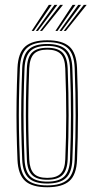

<svg xmlns="http://www.w3.org/2000/svg" viewBox="-20 -774 394 800"><path d="M177 6.2Q113.2 6.2 84.4 -20.4Q55.5 -47 52.8 -108.2Q50.2 -172.5 49.2 -233.2Q48.2 -294 49.1 -357Q50 -420 52.8 -490.8Q55.5 -553.8 85 -580Q114.5 -606.2 177 -606.2Q239.2 -606.2 268.9 -580.1Q298.5 -554 301 -490.8Q305 -386.8 304.9 -294.1Q304.8 -201.5 301 -108.2Q298.5 -45.8 269 -19.8Q239.5 6.2 177 6.2ZM177 -1.5Q235 -1.5 262 -26.1Q289 -50.8 291.2 -108.8Q295 -200 295.1 -292.1Q295.2 -384.2 291.2 -490.5Q289 -549 262 -573.8Q235 -598.5 177 -598.5Q118.5 -598.5 91.8 -573.6Q65 -548.8 62.8 -490.5Q60 -419.8 59 -356.9Q58 -294 59 -233.5Q60 -173 62.8 -108.8Q65 -51.2 91.8 -26.4Q118.5 -1.5 177 -1.5ZM177 -9.2Q122.8 -9.2 98.8 -32.8Q74.8 -56.2 72.5 -109Q69.8 -174 68.8 -234.1Q67.8 -294.2 68.8 -356.6Q69.8 -419 72.5 -490Q74.8 -544 99.1 -567.4Q123.5 -590.8 177 -590.8Q228.5 -590.8 254 -568.4Q279.5 -546 281.5 -490Q284.2 -419.5 285 -355.1Q285.8 -290.8 284.9 -229.9Q284 -169 281.5 -109.2Q279.5 -55 254.6 -32.1Q229.8 -9.2 177 -9.2ZM177 -17.2Q225.8 -17.2 247.8 -38.8Q269.8 -60.2 271.8 -109.8Q275.5 -204.2 275.6 -293.8Q275.8 -383.2 271.8 -489.5Q269.8 -541 246.9 -561.9Q224 -582.8 177 -582.8Q128.2 -582.8 106.4 -561.1Q84.5 -539.5 82.2 -489.5Q79.5 -420 78.5 -358.1Q77.5 -296.2 78.5 -235.6Q79.5 -175 82.2 -109.5Q84.5 -59.8 106.6 -38.5Q128.8 -17.2 177 -17.2ZM177 -25Q133.5 -25 113.6 -44.8Q93.8 -64.5 92 -109.8Q89.5 -171 88.4 -230.1Q87.2 -289.2 88.1 -352.6Q89 -416 92 -489.5Q93.8 -535.8 113.9 -555.4Q134 -575 177 -575Q220.5 -575 240.2 -555.1Q260 -535.2 262 -489Q266 -382 265.9 -292.8Q265.8 -203.5 262 -110Q260 -64.2 240.1 -44.6Q220.2 -25 177 -25ZM177 -32.8Q215.2 -32.8 232.9 -50.8Q250.5 -68.8 252 -110.2Q255.8 -202.5 256 -290.9Q256.2 -379.2 252 -488.8Q250.5 -531.8 232.5 -549.5Q214.5 -567.2 177 -567.2Q138.5 -567.2 121.1 -549Q103.8 -530.8 101.8 -489.2Q99 -415.2 98.1 -352.2Q97.2 -289.2 98.2 -230.5Q99.2 -171.8 101.8 -110Q103.8 -69.5 120.8 -51.1Q137.8 -32.8 177 -32.8ZM111.8 -645 183.5 -753.8H195.5L120.8 -645ZM129.2 -645 207 -753.8H219L138 -645ZM146.5 -645 230.5 -753.8H242.5L155.2 -645ZM210.8 -645 282.5 -753.8H294.5L219.5 -645ZM228 -645 306 -753.8H317.8L237 -645ZM245.5 -645 329.2 -753.8H341.2L254.2 -645Z"/></svg>

Font: Big Shoulders Inline Text ExtraLight
Style: Regular
Weight: 250
Version: Version 2.002